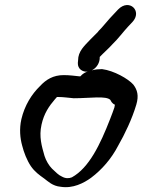

<svg xmlns="http://www.w3.org/2000/svg" viewBox="-20 -742 573 772"><path d="M388 -464C376 -464 363 -463 349 -459C369 -469 382 -490 381 -513C396 -529 419 -549 432 -564C455 -586 478 -617 495 -635L512 -653C554 -697 500 -750 455 -704L439 -687C416 -664 392 -632 375 -616V-615L374 -614C362 -601 326 -568 310 -546C300 -532 294 -517 294 -500L293 -489C292 -464 313 -452 332 -454C322 -451 313 -446 303 -435H300C280 -437 260 -440 236 -440C194 -440 165 -422 141 -396C107 -363 79 -318 66 -263C57 -223 61 -186 69 -157C76 -129 88 -98 104 -74C120 -51 137 -39 158 -24C173 -13 191 6 224 9C273 17 317 -6 346 -27C390 -60 428 -104 455 -156C482 -203 511 -264 528 -321C539 -358 532 -381 516 -402C496 -425 438 -458 391 -464ZM278 -347C342 -347 407 -358 424 -340C426 -336 430 -326 442 -321L440 -310C436 -298 430 -282 423 -264C383 -161 338 -67 269 -29C257 -24 243 -24 229 -32C215 -38 204 -50 189 -64C177 -76 165 -96 159 -115C148 -154 136 -192 147 -241C157 -286 177 -315 201 -343C204 -347 208 -350 209 -352H214C234 -352 253 -349 276 -347Z"/></svg>

Font: Stray Cat
Style: BlkObl
Weight: 900
Version: Version 1.0